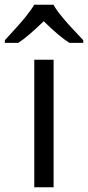

<svg xmlns="http://www.w3.org/2000/svg" viewBox="-58 -786 369 806"><path d="M291.5 -606H233.4Q191.4 -632.3 125.5 -696.8Q58.6 -631.8 18.6 -606H-37.6V-617.2Q25.4 -685.1 50.3 -716.3Q75.2 -747.6 85.4 -766.1H166.5Q178.2 -744.1 204.1 -713.4Q226.6 -685.1 291.5 -617.2ZM167 0H85.9V-535.2H167Z"/></svg>

Font: Open Sans Hebrew
Style: Regular
Weight: 400
Foundry: Ascender Corporation, Yanek Iontef
Version: Version 2.001;PS 002.001;hotconv 1.0.70;makeotf.lib2.5.58329